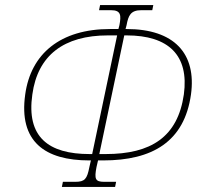

<svg xmlns="http://www.w3.org/2000/svg" viewBox="-20 -734 809 754"><path d="M223 0H432L436 -20H389C354 -20 350 -31 359 -78L365 -104H385C579 -104 704 -178 730 -363C752 -523 665 -620 477 -620H473L477 -635C484 -673 493 -694 535 -694H578L582 -714H373L369 -694H416C456 -694 456 -673 449 -635L445 -620H412C217 -620 101 -523 79 -363C53 -178 156 -104 331 -104H337L331 -78C322 -31 313 -20 276 -20H227ZM342 -129H332C170 -129 83 -196 107 -363C128 -517 231 -595 404 -595H440ZM370 -129 468 -595H477C642 -595 723 -517 702 -363C678 -196 573 -129 395 -129Z"/></svg>

Font: Noto Serif SemiCondensed Thin
Style: Italic
Weight: 100
Width: 4
Italic angle: -12°
Designer: Monotype Design Team
Foundry: Monotype Imaging Inc.
Version: Version 2.013